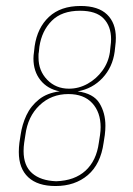

<svg xmlns="http://www.w3.org/2000/svg" viewBox="-20 -615 444 643"><path d="M166 8Q106 8 74.5 -21.5Q43 -51 43 -106Q43 -114 43.5 -121.5Q44 -129 45 -137L49 -163Q54 -198 68.5 -229Q83 -260 110.5 -282Q138 -304 180 -309Q139 -317 115.5 -346.5Q92 -376 92 -419Q92 -424 92.5 -430Q93 -436 94 -442L96 -460Q105 -522 144 -558.5Q183 -595 250 -595Q309 -595 338.5 -566.5Q368 -538 368 -488Q368 -481 367.5 -474.5Q367 -468 366 -460L364 -442Q357 -390 323.5 -354Q290 -318 240 -309Q293 -302 313 -269.5Q333 -237 333 -194Q333 -187 332.5 -179Q332 -171 331 -163L327 -137Q317 -65 274 -28.5Q231 8 166 8ZM211 -318Q244 -318 273.5 -334.5Q303 -351 323 -378.5Q343 -406 348 -440L350 -459Q351 -466 351.5 -472Q352 -478 352 -484Q352 -527 327 -553Q302 -579 248 -579Q187 -579 153.5 -545.5Q120 -512 112 -459L110 -440Q109 -436 109 -431.5Q109 -427 109 -422Q109 -378 138 -348Q167 -318 211 -318ZM168 -8Q230 -10 266.5 -43.5Q303 -77 311 -137L315 -163Q316 -170 316.5 -176.5Q317 -183 317 -189Q317 -239 289 -269.5Q261 -300 209 -300Q152 -300 112.5 -262.5Q73 -225 65 -163L61 -137Q60 -130 59.5 -123Q59 -116 59 -109Q59 -60 87.5 -35Q116 -10 168 -8Z"/></svg>

Font: Alumni Sans Pinstripe
Style: Italic
Weight: 400
Italic angle: -8°
Designer: Robert E. Leuschke
Foundry: Robert E. Leuschke
Version: Version 1.010; ttfautohint (v1.8.4.7-5d5b)